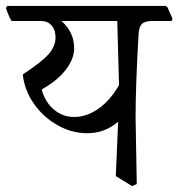

<svg xmlns="http://www.w3.org/2000/svg" viewBox="-40 -596 604 650"><path d="M541 -525H476Q451 -525 440.5 -515Q430 -505 429 -478Q419 -306 419 -198L423 27L407 34L352 0L360 -184Q315 -145 255 -145Q203 -145 155 -172Q107 -199 75 -244.5Q43 -290 37 -344Q100 -385 124 -412Q148 -439 148 -469Q148 -495 134.5 -510Q121 -525 99 -525H-1Q-11 -542 -20 -569L-15 -576H522L527 -571L544 -533ZM357 -525H168Q211 -487 211 -433Q211 -396 182 -359Q153 -322 101 -293Q113 -250 142.5 -225Q172 -200 211 -200Q254 -200 294 -228.5Q334 -257 363 -308Q361 -398 357 -525Z"/></svg>

Font: Sahitya
Style: Regular
Weight: 400
Designer: Juan Pablo del Peral
Foundry: Juan Pablo del Peral (http://www.huertatipografica.com)
Version: Version 1.001;PS 001.000;hotconv 1.0.70;makeotf.lib2.5.58329